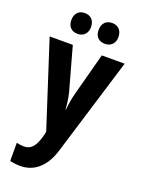

<svg xmlns="http://www.w3.org/2000/svg" viewBox="-180 -827 841 1145"><g transform="rotate(20 240.0 -254.5)"><path d="M90 -682C90 -640 116 -617 152 -617C189 -617 215 -641 215 -682C215 -725 189 -749 152 -749C116 -749 90 -726 90 -682ZM263 -682C263 -640 288 -617 326 -617C363 -617 389 -641 389 -682C389 -725 363 -749 326 -749C289 -749 263 -726 263 -682ZM2 -546 177 -5 171 23C151 95 127 123 81 123C65 123 49 121 35 117V232C54 237 76 240 102 240C178 240 253 194 289 72L478 -546H333L260 -272C250 -232 246 -204 243 -170H240C238 -205 233 -238 225 -272L149 -546Z"/></g></svg>

Font: Noto Sans Telugu Condensed
Style: Bold
Weight: 700
Width: 3
Designer: Jelle Bosma - Monotype Design Team
Foundry: Monotype Imaging Inc.
Version: Version 2.005